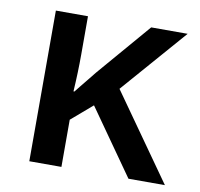

<svg xmlns="http://www.w3.org/2000/svg" viewBox="-66 -610 706 679"><g transform="rotate(10 287.0 -270.5)"><path d="M81.5 -541H196.8V-404.3Q196.8 -338.9 192.4 -270.5H195.8L212.9 -292Q239.3 -325.2 260.3 -350.6L423.8 -541H554.7L351.1 -307.6L568.4 0H437.5L272.5 -234.4L196.8 -169.4V0H81.5Z"/></g></svg>

Font: Viking Open Sans Light
Style: Bold
Weight: 600
Foundry: Ascender Corporation
Version: Version 2.001